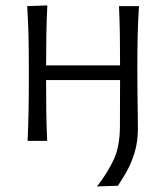

<svg xmlns="http://www.w3.org/2000/svg" viewBox="-20 -518 611 706"><path d="M81.5 0Q84 -55.5 85 -107Q86 -158.5 86 -219.5V-269.5Q86 -334 84.8 -387Q83.5 -440 80 -495.5L154 -498Q151.5 -444 150.5 -392Q149.5 -340 149.5 -277.5H421.5Q421.5 -339 420.8 -390.2Q420 -441.5 417.5 -495.5H491Q487.5 -440 486.2 -387Q485 -334 485 -269.5Q485 -211.5 485.5 -173.5Q486 -135.5 486.5 -106.2Q487 -77 487 -45.5Q487 3.5 475 42.8Q463 82 445.8 112.5Q428.5 143 413.5 165L336.5 167.5Q374 120 397.5 70.5Q421 21 421 -55.5L421.5 -219.5V-223.5H149.5V-219.5Q149.5 -158.5 150.2 -107Q151 -55.5 153.5 0Z"/></svg>

Font: Commissioner Flair Light
Style: Regular
Weight: 300
Designer: Kostas Bartsokas
Foundry: Kostas Bartsokas
Version: Version 1.000; ttfautohint (v1.8.3)